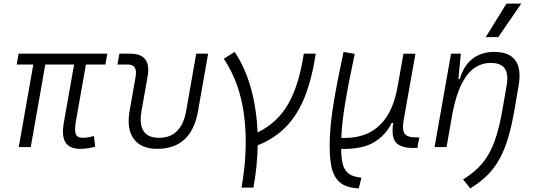

<svg xmlns="http://www.w3.org/2000/svg" viewBox="-20 -815 2970 1064"><path d="M424.3 9.8Q366.2 9.8 343.3 -25.4Q320.3 -60.5 334 -136.7L390.6 -457.5H231L150.4 0H84L164.6 -457.5H72.3L83 -517.6H574.7L564 -457.5H456.1L400.4 -141.6Q392.1 -94.2 399.7 -72.8Q407.2 -51.3 438.5 -51.3Q466.3 -51.3 500.5 -61.5L507.3 -2.4Q468.8 9.8 424.3 9.8Z M851.1 9.8Q761.2 9.8 720.9 -45.9Q680.7 -101.6 698.2 -200.2L731.4 -389.2Q743.7 -457.5 688.5 -457.5H630.9L641.6 -517.6H701.2Q820.8 -517.6 797.9 -390.6L764.2 -200.2Q738.3 -51.3 861.8 -51.3Q984.9 -51.3 1011.7 -200.2L1067.4 -517.6H1133.3L1077.6 -200.2Q1041 9.8 851.1 9.8Z M1318.4 224.6Q1356 12.2 1333.3 -171.4Q1310.5 -355 1220.2 -489.3L1280.3 -527.3Q1337.9 -441.9 1370.1 -327.6Q1402.3 -213.4 1407.2 -81.1Q1516.6 -133.8 1576.9 -238.5Q1637.2 -343.3 1663.6 -517.6H1730Q1708 -376 1668 -276.1Q1627.9 -176.3 1564.2 -111.6Q1500.5 -46.9 1408.2 -9.8Q1406.2 105.5 1384.3 224.6Z M1968.3 229 1960.4 228.5Q1892.1 224.1 1858.4 191.2Q1824.7 158.2 1814.7 99.1Q1804.7 40 1807.6 -43.5Q1810.1 -129.4 1829.1 -245.4Q1848.1 -361.3 1883.8 -527.3L1945.8 -516.6Q1911.1 -354 1892.6 -242.2Q1874 -130.4 1871.6 -50.8H1888.7Q1960 -49.8 2018.8 -76.4Q2077.6 -103 2119.4 -163.1Q2161.1 -223.1 2181.2 -323.2L2215.8 -517.1H2282.2L2216.8 -148.9Q2207.5 -95.7 2222.2 -74.7Q2236.8 -53.7 2282.7 -53.7H2303.7L2293 4.9H2268.6Q2201.2 4.9 2174.3 -25.4Q2147.5 -55.7 2158.7 -133.3H2150.4Q2118.2 -66.4 2053.5 -27.1Q1988.8 12.2 1874.5 10.3H1870.6Q1871.1 55.2 1877.9 87.9Q1884.8 120.6 1904.8 140.6Q1924.8 160.6 1964.8 167L1982.9 169.9Z M2388.2 0 2479.5 -517.6H2533.7L2520.5 -377H2528.3Q2547.9 -448.7 2596.9 -488Q2646 -527.3 2718.3 -527.3Q2885.7 -527.3 2854 -340.3L2832.5 -214.8Q2816.9 -122.1 2796.4 -53Q2775.9 16.1 2747.3 67.4Q2718.8 118.7 2679.2 157.5Q2639.6 196.3 2585.9 229L2546.4 179.2Q2610.8 140.1 2652.3 90.8Q2693.8 41.5 2720.5 -31.5Q2747.1 -104.5 2765.6 -213.9L2788.1 -344.2Q2798.3 -405.3 2777.1 -435.8Q2755.9 -466.3 2698.7 -466.3Q2652.3 -466.3 2612.1 -440.4Q2571.8 -414.6 2540.3 -354.2Q2508.8 -293.9 2488.3 -191.9L2454.6 0ZM2671.9 -609.4 2786.6 -794.9H2868.7L2741.2 -609.4Z"/></svg>

Font: Cascadia Mono Light
Style: Italic
Weight: 300
Italic angle: -10°
Monospace: yes
Designer: Aaron Bell
Foundry: Saja Typeworks
Version: Version 2404.023; ttfautohint (v1.8.4)